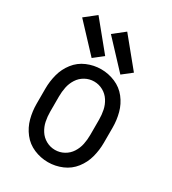

<svg xmlns="http://www.w3.org/2000/svg" viewBox="-188 -870 877 978"><g transform="rotate(30 250.0 -381.0)"><path d="M178 -563 33 -718 99 -770 233 -606ZM347 -563 202 -718 268 -770 402 -606ZM250 8Q207 8 167 -9Q127 -26 100.5 -60Q74 -94 63 -135.5Q52 -177 52 -220V-310Q52 -353 63 -394.5Q74 -436 100.5 -470Q127 -504 167 -521Q207 -538 250 -538Q293 -538 333 -521Q373 -504 399.5 -470Q426 -436 437 -394.5Q448 -353 448 -310V-220Q448 -177 437 -135.5Q426 -94 399.5 -60Q373 -26 333 -9Q293 8 250 8ZM250 -64Q278 -64 302.5 -77.5Q327 -91 342 -114.5Q357 -138 362.5 -165Q368 -192 368 -220V-310Q368 -338 362.5 -365Q357 -392 342 -415.5Q327 -439 302.5 -452.5Q278 -466 250 -466Q222 -466 197.5 -452.5Q173 -439 158 -415.5Q143 -392 137.5 -365Q132 -338 132 -310V-220Q132 -192 137.5 -165Q143 -138 158 -114.5Q173 -91 197.5 -77.5Q222 -64 250 -64Z"/></g></svg>

Font: Iosevka SS08
Style: Regular
Weight: 400
Monospace: yes
Designer: Belleve Invis
Foundry: Belleve Invis
Version: 2.1.0; ttfautohint (v1.8.2)